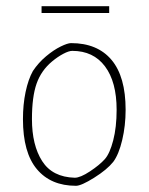

<svg xmlns="http://www.w3.org/2000/svg" viewBox="-20 -589 479 619"><path d="M54 -205Q54 -252 62.5 -292.5Q71 -333 86 -360Q104 -387 128.5 -407.5Q153 -428 175.5 -439Q198 -450 209 -450Q294 -450 339.5 -396Q385 -342 385 -235Q385 -184 374 -137.5Q363 -91 345 -67Q325 -42 283.5 -16Q242 10 225 10Q144 10 99 -43.5Q54 -97 54 -205ZM318 -76Q334 -94 345 -136.5Q356 -179 356 -235Q356 -325 318.5 -375Q281 -425 213 -425Q202 -425 184 -415.5Q166 -406 148 -391Q113 -362 98 -319.5Q83 -277 83 -205Q83 -121 116 -69.5Q149 -18 221 -16Q239 -16 270 -36.5Q301 -57 318 -76ZM114 -569H332V-547H114Z"/></svg>

Font: Grenze Thin
Style: Regular
Weight: 250
Designer: Renata Polastri
Foundry: Omnibus-Type
Version: Version 1.002; ttfautohint (v1.8)